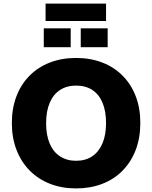

<svg xmlns="http://www.w3.org/2000/svg" viewBox="-20 -1039 847 1070"><path d="M404 11Q324 11 258 -15Q192 -41 144.5 -89.5Q97 -138 71.5 -205Q46 -272 46 -353Q46 -435 71.5 -502Q97 -569 144.5 -617Q192 -665 258 -690.5Q324 -716 404 -716Q484 -716 550 -690.5Q616 -665 663.5 -617Q711 -569 736.5 -502.5Q762 -436 762 -354Q762 -271 736.5 -204Q711 -137 663.5 -88.5Q616 -40 550 -14.5Q484 11 404 11ZM404 -143Q457 -143 494 -168Q531 -193 551 -240Q571 -287 571 -353Q571 -419 551.5 -466Q532 -513 494.5 -537.5Q457 -562 404 -562Q352 -562 314.5 -537.5Q277 -513 257 -466Q237 -419 237 -353Q237 -287 256.5 -240Q276 -193 314 -168Q352 -143 404 -143ZM234 -922V-1019H571V-922ZM224 -776V-881H374V-776ZM430 -776V-881H580V-776Z"/></svg>

Font: Nunito Sans 12pt ExtraLight 12pt Black
Style: Regular
Weight: 900
Version: Version 3.101;gftools[0.9.27]